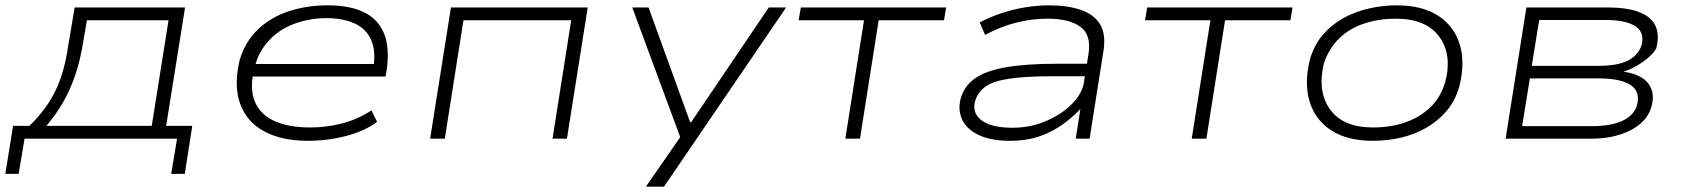

<svg xmlns="http://www.w3.org/2000/svg" viewBox="-35 -520 6310 720"><path d="M-15 132 14 -48H75Q116 -87 145.5 -131.5Q175 -176 193 -228.5Q211 -281 220 -344L245 -492H659L588 -48H686L658 132H607L629 0H57L35 132ZM139 -48H534L597 -444H291L273 -340Q258 -256 226 -184.5Q194 -113 139 -48Z M1120 8Q1020 8 954.5 -28Q889 -64 865 -132.5Q841 -201 864 -296Q885 -365 933 -410.5Q981 -456 1048.5 -478Q1116 -500 1195 -500Q1276 -500 1329 -474.5Q1382 -449 1404.5 -396Q1427 -343 1415 -257L1411 -233H890L897 -280H1395L1364 -258Q1376 -327 1357 -370Q1338 -413 1294 -432.5Q1250 -452 1189 -452Q1125 -452 1066.5 -430Q1008 -408 968 -362Q928 -316 915 -247L914 -242Q902 -175 924.5 -130.5Q947 -86 999 -64Q1051 -42 1128 -42Q1185 -42 1243.5 -56Q1302 -70 1358 -106L1379 -63Q1332 -28 1262.5 -10Q1193 8 1120 8Z M1578 0 1656 -492H2169L2091 0H2037L2107 -444H1703L1633 0Z M2387 180 2525 -19 2529 30 2336 -492H2397L2553 -62H2557L2848 -492H2913L2455 180Z M3135 0 3205 -444H2960L2968 -492H3513L3505 -444H3260L3190 0Z M3752 8Q3681 8 3635.5 -13.5Q3590 -35 3573 -71.5Q3556 -108 3568 -152Q3582 -199 3622.5 -227Q3663 -255 3738.5 -268Q3814 -281 3931 -281H4057L4049 -234H3910Q3810 -234 3750 -225Q3690 -216 3661 -195.5Q3632 -175 3622 -142Q3609 -97 3645.5 -69Q3682 -41 3762 -41Q3829 -41 3887.5 -66Q3946 -91 3985 -130.5Q4024 -170 4030 -213L4047 -319Q4058 -389 4016.5 -419.5Q3975 -450 3893 -450Q3835 -450 3775.5 -435Q3716 -420 3659 -389L3639 -436Q3677 -456 3720.5 -470.5Q3764 -485 3809.5 -492.5Q3855 -500 3898 -500Q3967 -500 4016.5 -483.5Q4066 -467 4089.5 -430Q4113 -393 4103 -329L4051 0H3999L4017 -115L4021 -116Q3994 -86 3955 -57Q3916 -28 3866.5 -10Q3817 8 3752 8Z M4434 0 4504 -444H4259L4267 -492H4812L4804 -444H4559L4489 0Z M5114 8Q5017 8 4956.5 -31.5Q4896 -71 4875.5 -141Q4855 -211 4878 -300Q4894 -353 4926.5 -390.5Q4959 -428 5002.5 -452Q5046 -476 5097.5 -488Q5149 -500 5202 -500Q5299 -500 5359 -460.5Q5419 -421 5439.5 -352Q5460 -283 5437 -194Q5421 -140 5388.5 -102.5Q5356 -65 5313 -40.5Q5270 -16 5219 -4Q5168 8 5114 8ZM5114 -42Q5177 -42 5231.5 -60Q5286 -78 5326 -115Q5366 -152 5384 -210Q5412 -314 5362.5 -382Q5313 -450 5199 -450Q5138 -450 5083 -432.5Q5028 -415 4989 -378Q4950 -341 4930 -284Q4904 -178 4952.5 -110Q5001 -42 5114 -42Z M5611 0 5689 -492H5993Q6066 -492 6111 -475Q6156 -458 6172.5 -424Q6189 -390 6176 -339Q6168 -323 6148.5 -306Q6129 -289 6104 -274Q6079 -259 6055 -252L6054 -251Q6122 -241 6147.5 -205Q6173 -169 6157 -117Q6140 -62 6078.5 -31Q6017 0 5933 0ZM5673 -47H5935Q6004 -47 6047 -66Q6090 -85 6103 -123Q6118 -176 6080 -201Q6042 -226 5961 -226H5702ZM5709 -273H5956Q6031 -273 6069 -292.5Q6107 -312 6120 -348Q6134 -397 6098.5 -421Q6063 -445 5988 -445H5737Z"/></svg>

Font: Nunito Sans 7pt Expanded ExtraLight
Style: Italic
Weight: 250
Width: 7
Italic angle: -9°
Designer: Vernon Adams
Foundry: Vernon Adams
Version: Version 3.101;gftools[0.9.27]